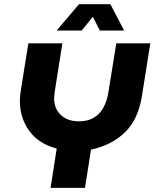

<svg xmlns="http://www.w3.org/2000/svg" viewBox="-20 -910 748 930"><path d="M225 0 254.7 -190.7Q168.3 -212.7 122.3 -275.3Q76.3 -338 76.3 -421Q76.3 -435.3 78 -450.5Q79.7 -465.7 82 -479.7L117.3 -700H282L246 -471.7Q245 -462.3 243.5 -452.7Q242 -443 242 -435Q242 -383.7 274.7 -353Q307.3 -322.3 362.7 -322.3Q403.3 -322.3 432.5 -338.8Q461.7 -355.3 479.8 -387Q498 -418.7 505 -462.7L543.3 -700H708L667.7 -446Q649.7 -332 585.7 -269.5Q521.7 -207 420.7 -185L391.7 0ZM254.3 -762 362.7 -889.7H514.7L581.3 -762H463.7L429.7 -828.7L375.7 -762Z"/></svg>

Font: MuseoModerno Thin
Style: Italic
Weight: 100
Italic angle: -9°
Designer: Pablo Cosgaya, Héctor Gatti, Marcela Romero, and the Authors of The MuseoModerno Project.
Foundry: Omnibus-Type Team
Version: Version 1.003